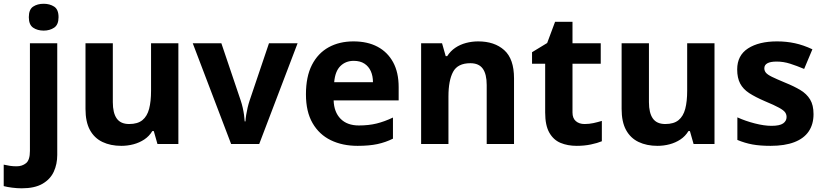

<svg xmlns="http://www.w3.org/2000/svg" viewBox="-84 -780 4465 1040"><path d="M33.8 240Q8.8 240 -18.6 236.5Q-45.9 233 -63.9 228V111.8Q-45.9 115.8 -29.9 118.3Q-13.9 120.8 6.1 120.8Q36.1 120.8 57.1 103.8Q78.1 86.8 78.1 37.8V-545.8H226.1V59.3Q226.1 109.3 207.2 150.3Q188.2 191.2 145.9 215.6Q103.5 240 33.8 240ZM72.1 -686.9Q72.1 -728.7 95.5 -744.2Q118.8 -759.6 152.6 -759.6Q185.4 -759.6 209.3 -744.2Q233.1 -728.7 233.1 -686.9Q233.1 -646.1 209.3 -630.1Q185.4 -614.2 152.6 -614.2Q118.8 -614.2 95.5 -630.1Q72.1 -646.1 72.1 -686.9Z M882.2 -545.8V0H768.9L749 -70H741.1Q724.1 -42 697.6 -24.5Q671.1 -7 639.1 1.5Q607.1 10 573.1 10Q515 10 471 -11Q427 -32 403 -76Q379.1 -120 379.1 -189.9V-545.8H527.1V-226.4Q527.1 -168.3 548.2 -138.3Q569.3 -108.2 615.6 -108.2Q661.8 -108.2 687.5 -129.3Q713.1 -150.3 723.7 -190.4Q734.2 -230.4 734.2 -288.5V-545.8Z M1167.9 0 960 -545.8H1115L1220.1 -234.8Q1226.2 -216.7 1230.7 -196.6Q1235.3 -176.5 1237.9 -157.4Q1240.5 -138.3 1241.5 -122.3H1245.5Q1246.5 -139.3 1249.6 -158.4Q1252.7 -177.5 1257.3 -197.1Q1261.9 -216.7 1267.9 -234.8L1373 -545.8H1528L1320.1 0Z M1830.8 -555.8Q1906.7 -555.8 1961.1 -526.8Q2015.5 -497.8 2045.5 -442.8Q2075.4 -387.8 2075.4 -307.9V-236.2H1723.2Q1725.2 -172.8 1760.8 -136.6Q1796.5 -100.4 1859.8 -100.4Q1912.7 -100.4 1955.7 -110.9Q1998.6 -121.4 2044.5 -143.3V-28.9Q2004.5 -9 1960.1 0.5Q1915.7 10 1852.8 10Q1770.9 10 1708 -20.5Q1645 -51 1609.1 -113Q1573.2 -175 1573.2 -268.9Q1573.2 -364.8 1605.6 -428.3Q1638.1 -491.8 1696 -523.8Q1753.9 -555.8 1830.8 -555.8ZM1831.8 -450.4Q1788.5 -450.4 1759.8 -422.2Q1731.2 -394 1726.2 -334.8H1936.2Q1936.2 -368 1924.7 -394.1Q1913.1 -420.2 1890 -435.3Q1867 -450.4 1831.8 -450.4Z M2506.3 -555.8Q2594.4 -555.8 2647.3 -508.4Q2700.3 -460.9 2700.3 -355.9V0H2552.3V-319.4Q2552.3 -378.5 2531.1 -408Q2510 -437.6 2463.8 -437.6Q2395.4 -437.6 2370.3 -391Q2345.1 -344.5 2345.1 -257.3V0H2197.1V-545.8H2310.4L2330.3 -475.8H2338.2Q2356.2 -503.8 2382.3 -521.3Q2408.3 -538.8 2440.3 -547.3Q2472.3 -555.8 2506.3 -555.8Z M3082.3 -108.2Q3107.2 -108.2 3130.2 -113.2Q3153.1 -118.2 3176 -125.1V-14.9Q3152.1 -4.9 3116.8 2.5Q3081.4 10 3039.7 10Q2990.9 10 2952.4 -6Q2914 -22 2891.5 -61.4Q2869 -100.8 2869 -170.8V-434.6H2797.9V-497.2L2879.8 -547L2922.7 -662H3017V-545.8H3170V-434.6H3017V-170.8Q3017 -139.5 3035.1 -123.9Q3053.1 -108.2 3082.3 -108.2Z M3786.2 -545.8V0H3672.9L3653 -70H3645.1Q3628.1 -42 3601.6 -24.5Q3575.1 -7 3543.1 1.5Q3511.1 10 3477.1 10Q3419 10 3375 -11Q3331 -32 3307 -76Q3283.1 -120 3283.1 -189.9V-545.8H3431.1V-226.4Q3431.1 -168.3 3452.2 -138.3Q3473.3 -108.2 3519.6 -108.2Q3565.8 -108.2 3591.5 -129.3Q3617.1 -150.3 3627.7 -190.4Q3638.2 -230.4 3638.2 -288.5V-545.8Z M4322.6 -161.8Q4322.6 -106.8 4296.6 -68.4Q4270.6 -29.9 4218.7 -10Q4166.7 10 4089.9 10Q4032.9 10 3991.9 2.5Q3950.9 -5 3910.1 -22V-144.3Q3953.9 -124.4 4004.8 -111.4Q4055.7 -98.4 4094.9 -98.4Q4139.2 -98.4 4157.9 -111.5Q4176.6 -124.7 4176.6 -145.9Q4176.6 -160 4169 -171.1Q4161.5 -182.2 4136.4 -196.2Q4111.4 -210.2 4058.4 -232.2Q4007.4 -254.2 3974.3 -275.6Q3941.2 -297.1 3925.2 -327.6Q3909.1 -358 3909.1 -404Q3909.1 -479.9 3968 -517.9Q4027 -555.8 4124.9 -555.8Q4175.8 -555.8 4221.8 -545.8Q4267.7 -535.9 4316.5 -513L4271.8 -406.6Q4231.9 -423.5 4195.8 -435Q4159.8 -446.5 4122.8 -446.5Q4089.4 -446.5 4072.7 -437.3Q4056.1 -428.2 4056.1 -410Q4056.1 -396.8 4064.6 -386.3Q4073.2 -375.7 4097.8 -363.6Q4122.4 -351.6 4170.4 -331.6Q4217.5 -312.6 4251.5 -292.1Q4285.6 -271.6 4304.1 -241.1Q4322.6 -210.7 4322.6 -161.8Z"/></svg>

Font: Noto Sans Hebrew
Style: Regular
Weight: 400
Designer: Monotype Design Team
Foundry: Monotype Imaging Inc.
Version: Version 2.003;January 10, 2023;FontCreator 14.0.0.2877 64-bi